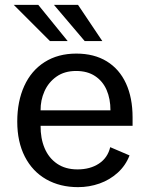

<svg xmlns="http://www.w3.org/2000/svg" viewBox="-20 -760 616 790"><path d="M294 -539.5Q367.5 -539.5 419.5 -507.5Q471.5 -475.5 498.5 -416.5Q525.5 -357.5 525.5 -277V-242.5H147Q146.5 -191 163.5 -150.5Q180.5 -110 214.8 -86.5Q249 -63 299 -63Q351 -63 387 -86.8Q423 -110.5 433.5 -154.5L513 -120.5Q497 -79 464.5 -49.5Q432 -20 389.8 -5Q347.5 10 301 10Q227 10 170.2 -22.2Q113.5 -54.5 82.2 -115.5Q51 -176.5 51 -259.5Q51 -343 79.8 -406.2Q108.5 -469.5 163.5 -504.5Q218.5 -539.5 294 -539.5ZM434.5 -306Q434.5 -353 418.8 -389.5Q403 -426 371.2 -447Q339.5 -468 293 -468Q245.5 -468 212.5 -444.8Q179.5 -421.5 163 -384.5Q146.5 -347.5 147 -306ZM401 -591H328.5L202 -740H301ZM137.5 -740 258.5 -591H185.5L36.5 -740Z"/></svg>

Font: 1883 Sans
Style: Regular
Weight: 400
Designer: 1883 Sans project is a fork of Public Sans.
Version: Version 1.009